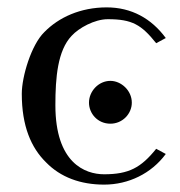

<svg xmlns="http://www.w3.org/2000/svg" viewBox="-20 -490 488 520"><path d="M130 -205C130 -280 136 -353 174 -393C193 -414 236 -438 272 -438C338 -438 363 -423 403 -373L429 -387C390 -440 336 -470 269 -470C198 -470 139 -443 100 -403C65 -369 39 -283 39 -236C39 -149 64 -90 105 -50C144 -10 198 10 262 10C328 10 390 -20 429 -73L403 -87C362 -36 329 -18 262 -18C210 -18 130 -49 130 -205ZM279 -155C312 -155 337 -182 337 -212C337 -245 308 -271 279 -271C247 -271 221 -243 221 -212C221 -183 244 -155 279 -155Z"/></svg>

Font: Linux Libertine O C
Style: Regular
Weight: 400
Designer: Philipp H. Poll
Foundry: Philipp H. Poll
Version: Version 4.0.3